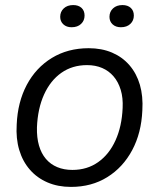

<svg xmlns="http://www.w3.org/2000/svg" viewBox="-20 -724 625 754"><path d="M258.6 10Q207.4 10 166.6 -7.6Q125.7 -25.1 97.4 -57.6Q69 -90 55.6 -135Q42.1 -180 45.6 -234.9Q49.3 -323 85.1 -390.6Q121 -458.1 183.6 -496.4Q246.3 -534.7 328.1 -534.7Q379.3 -534.7 419.8 -517.5Q460.3 -500.3 488.3 -468Q516.3 -435.7 529.4 -390.9Q542.4 -346 539 -290.4Q535.3 -202 499.1 -134.3Q462.9 -66.6 401.2 -28.3Q339.6 10 258.6 10ZM264.3 -56.7Q322.3 -56.7 365.6 -87.4Q408.9 -118 433.7 -173Q458.6 -228 461.6 -300.1Q463.6 -339.9 454.1 -371.1Q444.6 -402.3 426.1 -423.9Q407.6 -445.6 381.4 -456.9Q355.1 -468.3 321.7 -468.3Q264 -468.3 220.9 -438Q177.9 -407.7 153 -352.7Q128.1 -297.7 125.1 -224.1Q124.1 -183.7 133.1 -152.5Q142.1 -121.3 160.3 -100Q178.4 -78.7 204.8 -67.7Q231.1 -56.7 264.3 -56.7ZM454.6 -617Q434.6 -617 422.2 -628.4Q409.9 -639.9 409.9 -658Q409.9 -678 423.9 -691.1Q437.9 -704.1 460.9 -704.1Q481.4 -704.1 493.5 -693.1Q505.6 -682 505.6 -662.9Q505.6 -643.1 491.9 -630.1Q478.1 -617 454.6 -617ZM261.1 -617Q241.1 -617 228.8 -628.4Q216.4 -639.9 216.4 -658Q216.4 -678 230.4 -691.1Q244.4 -704.1 267.4 -704.1Q288 -704.1 300.1 -693.1Q312.1 -682 312.1 -662.9Q312.1 -643.1 298.4 -630.1Q284.7 -617 261.1 -617Z"/></svg>

Font: Mona Sans ExtraLight
Style: Italic
Weight: 200
Italic angle: -11.6951°
Designer: Deni Anggara
Foundry: GitHub
Version: Version 2.000